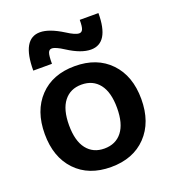

<svg xmlns="http://www.w3.org/2000/svg" viewBox="-138 -853 861 966"><g transform="rotate(-20 292.5 -370.0)"><path d="M307 -705Q350 -677 371 -677Q384 -677 390 -690Q396 -703 396 -740H496Q496 -580 399 -580Q347 -580 277 -625Q234 -653 214 -653Q200 -653 194.5 -638Q189 -623 189 -580H89Q89 -750 186 -750Q235 -750 307 -705ZM103.5 -457Q173 -530 292 -530Q411 -530 481 -457Q551 -384 551 -260Q551 -136 481 -63Q411 10 292 10Q173 10 103.5 -63Q34 -136 34 -260Q34 -384 103.5 -457ZM292 -89Q353 -89 387 -132.5Q421 -176 421 -260Q421 -344 387 -387.5Q353 -431 292 -431Q232 -431 198 -387.5Q164 -344 164 -260Q164 -176 198 -132.5Q232 -89 292 -89Z"/></g></svg>

Font: M PLUS 1p
Style: Bold
Weight: 700
Version: Version 1.062